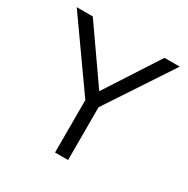

<svg xmlns="http://www.w3.org/2000/svg" viewBox="-159 -842 963 983"><g transform="rotate(30 322.5 -350.0)"><path d="M294 0V-310L18 -700H113L333 -385L537 -700H627L371 -312V0Z"/></g></svg>

Font: Mach Light
Style: Regular
Weight: 300
Version: Version 1.002